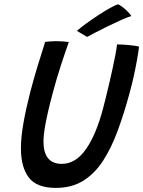

<svg xmlns="http://www.w3.org/2000/svg" viewBox="-20 -876 682 914"><path d="M245.8 18.5Q154.6 18.5 117.1 -30.9Q79.6 -80.4 79.6 -169.2Q79.6 -223.3 91.8 -291.3Q103.9 -359.4 124.2 -438.4Q138.9 -494.8 157.1 -555.2Q175.3 -615.7 195 -676.6Q207.4 -678.1 221.3 -679.1Q235.1 -680.1 247.4 -680.1Q264.8 -680.1 280.5 -678.8Q296.2 -677.5 307.6 -675.9Q289.4 -625 268.9 -561.8Q248.4 -498.6 231.6 -435.1Q219.1 -389.1 209 -345.4Q198.9 -301.7 192.9 -265.2Q186.9 -228.8 186.9 -203.9Q186.9 -95.9 273.9 -95.9Q339.8 -95.9 388.8 -165.3Q437.7 -234.7 470.8 -360.6Q476.7 -382.9 484.3 -413.4Q491.9 -444 499.9 -478.4Q507.8 -512.8 515.4 -547.3Q523 -581.8 528.8 -612.1Q534.6 -642.4 537.3 -664.6Q550.2 -664.6 566.2 -663.6Q582.1 -662.5 597.6 -661.1Q613.1 -659.7 625 -657.7Q636.9 -655.8 641.9 -654.2Q638.6 -625.5 631.9 -588.8Q625.3 -552.2 616.6 -512.6Q607.8 -473.1 597.4 -435.1Q570.9 -336.9 540.4 -254.1Q510 -171.4 470.2 -110.2Q430.5 -49.1 375.8 -15.3Q321 18.5 245.8 18.5ZM543.2 -855.6Q557.6 -847.6 570.5 -836.8Q583.4 -825.9 592.7 -815.9Q601.9 -805.9 605.1 -799.8Q587.1 -794.4 556.9 -780.9Q526.8 -767.4 493.7 -751.2Q460.6 -735.1 433.5 -720.9Q406.4 -706.8 394.6 -700.2L346.2 -729.1Q360.7 -742.3 387.7 -762.1Q414.8 -781.8 445.5 -802.1Q476.3 -822.4 502.9 -837.4Q529.5 -852.4 543.2 -855.6Z"/></svg>

Font: Grandstander Thin
Style: Italic
Weight: 100
Italic angle: -15°
Designer: Tyler Finck
Foundry: Etcetera Type Co
Version: Version 1.200